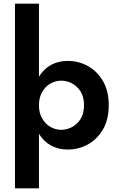

<svg xmlns="http://www.w3.org/2000/svg" viewBox="-20 -800 642 1040"><path d="M191 220H61V-780H191V-385Q245 -470 348 -470Q406 -470 456.5 -442Q507 -414 538 -360.5Q569 -307 569 -230Q569 -153 538 -99.5Q507 -46 456.5 -18Q406 10 348 10Q245 10 191 -75ZM435 -230Q435 -292 398 -327.5Q361 -363 310 -363Q281 -363 253.5 -347.5Q226 -332 208.5 -302Q191 -272 191 -230Q191 -188 208.5 -158Q226 -128 253.5 -112.5Q281 -97 310 -97Q361 -97 398 -132.5Q435 -168 435 -230Z"/></svg>

Font: Jost* Semi
Style: Regular
Weight: 600
Version: Version 3.7